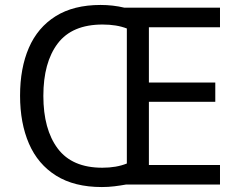

<svg xmlns="http://www.w3.org/2000/svg" viewBox="-20 -745 968 775"><path d="M386 -725Q436 -725 482 -714H868V-635H581V-412H849V-334H581V-79H868V0H488Q466 4 441.5 7Q417 10 391 10Q280 10 206.5 -36Q133 -82 97 -165Q61 -248 61 -359Q61 -470 96.5 -552Q132 -634 204.5 -679.5Q277 -725 386 -725ZM394 -646Q271 -646 213 -569.5Q155 -493 155 -358Q155 -223 213 -145.5Q271 -68 393 -68Q450 -68 492 -85V-630Q451 -646 394 -646Z"/></svg>

Font: Noto Sans Linear A
Style: Regular
Weight: 400
Designer: Monotype Design Team
Foundry: Monotype Imaging Inc.
Version: Version 2.002; ttfautohint (v1.8.4.7-5d5b)